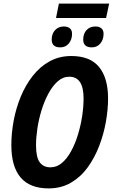

<svg xmlns="http://www.w3.org/2000/svg" viewBox="-20 -1036 634 1066"><path d="M291 -936 307 -1016H586L569 -936ZM315 -773Q267 -773 267 -816Q267 -849 286 -869Q305 -889 335 -889Q355 -889 367.5 -879Q380 -869 380 -848Q380 -816 362 -794.5Q344 -773 315 -773ZM490 -773Q442 -773 442 -816Q442 -849 460.5 -869Q479 -889 510 -889Q530 -889 542.5 -879Q555 -869 555 -848Q555 -816 537 -794.5Q519 -773 490 -773ZM250 10Q43 10 43 -231Q43 -297 56 -366.5Q69 -436 95.5 -500Q122 -564 162 -615Q202 -666 255.5 -695.5Q309 -725 376 -725Q480 -725 530 -664Q580 -603 580 -489Q580 -428 568 -360Q556 -292 531 -226.5Q506 -161 467.5 -107.5Q429 -54 374.5 -22Q320 10 250 10ZM260 -107Q295 -107 323.5 -131Q352 -155 374.5 -196Q397 -237 412.5 -287.5Q428 -338 436 -390.5Q444 -443 444 -490Q444 -610 365 -610Q329 -610 300 -584Q271 -558 248.5 -516Q226 -474 210.5 -423.5Q195 -373 187.5 -322.5Q180 -272 180 -230Q180 -163 200.5 -135Q221 -107 260 -107Z"/></svg>

Font: Noto Sans Condensed
Style: Bold Italic
Weight: 700
Width: 3
Italic angle: -12°
Designer: Monotype Design Team
Foundry: Monotype Imaging Inc.
Version: Version 2.013; ttfautohint (v1.8.4.7-5d5b)